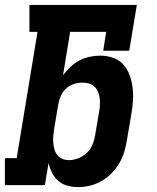

<svg xmlns="http://www.w3.org/2000/svg" viewBox="-21 -755 641 783"><path d="M297 8Q274 8 253 2Q232 -4 216.5 -17.5Q201 -31 191.5 -50Q182 -69 177 -90Q177 -90 177 -90Q177 -90 177 -90L162 0H-1V-110H47L132 -625H99V-735H537L506 -548H400L412 -625H265L236 -448Q249 -466 266 -482Q283 -498 303 -508.5Q323 -519 345 -523.5Q367 -528 388 -528Q416 -528 441 -519Q466 -510 483 -490.5Q500 -471 508.5 -446.5Q517 -422 520 -395.5Q523 -369 521 -341Q519 -313 514 -286L497 -186Q493 -161 486 -137Q479 -113 466 -90.5Q453 -68 434.5 -49Q416 -30 393.5 -17Q371 -4 346.5 2Q322 8 297 8ZM260 -102Q279 -102 298.5 -109.5Q318 -117 333 -131.5Q348 -146 356 -165Q364 -184 367 -204L384 -304Q386 -317 386.5 -331Q387 -345 385 -357.5Q383 -370 378 -382Q373 -394 363.5 -402.5Q354 -411 341.5 -414.5Q329 -418 316 -418Q298 -418 280.5 -412.5Q263 -407 249 -394.5Q235 -382 227.5 -365Q220 -348 217 -331L200 -231Q198 -217 196.5 -202.5Q195 -188 196 -174.5Q197 -161 200.5 -147.5Q204 -134 212 -123.5Q220 -113 232.5 -107.5Q245 -102 260 -102Z"/></svg>

Font: Iosevka Etoile XBdObl
Style: Regular
Weight: 800
Italic angle: -9°
Designer: Belleve Invis
Foundry: Belleve Invis
Version: Version 15.5.2; ttfautohint (v1.8.4)